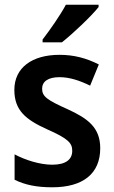

<svg xmlns="http://www.w3.org/2000/svg" viewBox="-20 -786 483 816"><path d="M399 -756V-766H260C236 -721 194 -661 161 -618V-606H243C290 -643 369 -718 399 -756ZM406 -156C406 -245 352 -283 267 -322C180 -361 159 -376 159 -409C159 -440 185 -458 233 -458C277 -458 320 -443 363 -422L400 -512C347 -539 294 -553 233 -553C117 -553 41 -499 41 -404C41 -317 89 -278 179 -237C270 -197 287 -178 287 -145C287 -109 261 -86 202 -86C149 -86 87 -106 42 -130V-22C87 0 136 10 202 10C333 10 406 -48 406 -156Z"/></svg>

Font: Noto Sans Myanmar SemiCondensed SemiBold
Style: Regular
Weight: 600
Width: 4
Designer: Monotype Design Team
Foundry: Monotype Imaging Inc.
Version: Version 2.107